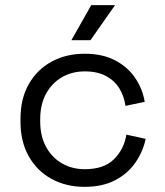

<svg xmlns="http://www.w3.org/2000/svg" viewBox="-20 -711 639 745"><path d="M59.5 -238.8V-249.8Q59.5 -328.5 92 -385.1Q124.5 -441.8 180.8 -472.1Q237 -502.5 308.2 -502.5Q378.5 -502.5 427.6 -476.4Q476.8 -450.2 505.2 -407.5Q533.8 -364.8 541.5 -315.8L466.8 -300.2Q462 -337 443.5 -367.4Q425 -397.8 391.6 -415.9Q358.2 -434 309 -434Q259.8 -434 220.6 -411.5Q181.5 -389 158.8 -347.5Q136 -306 136 -248.5V-240Q136 -182.5 158.8 -141Q181.5 -99.5 220.6 -77Q259.8 -54.5 309 -54.5Q383.2 -54.5 422.1 -93Q461 -131.5 470.5 -188.5L545.2 -172.2Q535.2 -123.8 506 -81Q476.8 -38.2 427.6 -12.1Q378.5 14 308.2 14Q237 14 180.8 -16.4Q124.5 -46.8 92 -103.8Q59.5 -160.8 59.5 -238.8ZM257 -555 334 -691H426.5L331 -555Z"/></svg>

Font: Space 7353
Style: Regular
Weight: 400
Designer: Christine Claussen + Ruben Lyon  (Space 7353)
Version: Version 1.000;FEAKit 1.0